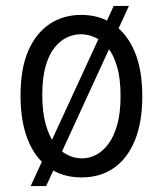

<svg xmlns="http://www.w3.org/2000/svg" viewBox="-20 -584 547 645"><path d="M83 41 362 -564H413L135 41ZM254 12Q190 12 144 -20.5Q98 -53 73.5 -114.5Q49 -176 49 -263Q49 -354 75 -413.5Q101 -473 147 -503.5Q193 -534 253 -534Q314 -534 360 -503Q406 -472 432 -411.5Q458 -351 458 -260Q458 -172 432.5 -111Q407 -50 361.5 -19Q316 12 254 12ZM256 -52Q280 -52 303 -64Q326 -76 344.5 -101Q363 -126 374 -165.5Q385 -205 385 -261Q385 -320 373.5 -359.5Q362 -399 343 -423Q324 -447 300 -458Q276 -469 252 -469Q228 -469 205.5 -458.5Q183 -448 164 -425Q145 -402 133.5 -362.5Q122 -323 122 -265Q122 -209 133 -168.5Q144 -128 162.5 -102.5Q181 -77 205 -64.5Q229 -52 256 -52Z"/></svg>

Font: Bricolage Grotesque SemiCondensed Light
Style: Regular
Weight: 300
Width: 4
Designer: Mathieu Triay
Foundry: Atelier Triay
Version: Version 1.000;gftools[0.9.30]